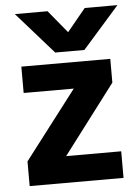

<svg xmlns="http://www.w3.org/2000/svg" viewBox="-53 -772 584 813"><g transform="rotate(-5 239.5 -365.5)"><path d="M321 -554H197L41 -731H180L259 -635L338 -731H477ZM439 0H40V-105L262 -395H49V-507H427V-406L205 -113H439Z"/></g></svg>

Font: Hind Jalandhar
Style: Bold
Weight: 700
Designer: Namrata Goyal
Foundry: Indian Type Foundry
Version: Version 0.702;PS 1.0;hotconv 1.0.81;makeotf.lib2.5.63406